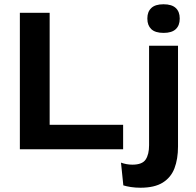

<svg xmlns="http://www.w3.org/2000/svg" viewBox="-20 -699 918 899"><path d="M212.5 0H73V-639H212.5ZM147.5 -114.5H556.5V0H147.5ZM678 -84.5V-485H813.5V-84.5ZM746 -545Q706.5 -545 688.2 -562.8Q670 -580.5 670 -611V-613.5Q670 -644 688.5 -661.5Q707 -679 745.5 -679Q784.5 -679 803 -661.5Q821.5 -644 821.5 -613.5V-611Q821.5 -580 803 -562.5Q784.5 -545 746 -545ZM637.5 180Q614 180 593 176.8Q572 173.5 557.5 169L546.5 62.5Q559 67 572.2 69.5Q585.5 72 600 72Q646 72 662 48Q678 24 678 -19V-120.5H813.5V-13Q813.5 45.5 797 88.8Q780.5 132 742 156Q703.5 180 637.5 180Z"/></svg>

Font: AnekLatin_SemiExpandedSemiBold
Style: Regular
Weight: 600
Width: 6
Designer: Yesha Goshar
Foundry: Ek Type
Version: Version 1.003